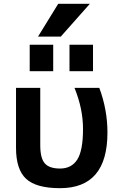

<svg xmlns="http://www.w3.org/2000/svg" viewBox="-20 -983 636 1013"><path d="M546.9 -283.2Q546.9 9.8 296.9 9.8Q170.9 9.8 117.7 -39.6Q64.5 -88.9 64.5 -203.1V-519.5H192.4V-216.8Q192.4 -148.4 216.3 -121.1Q240.2 -93.8 296.9 -93.8Q357.4 -93.8 387.7 -141.1Q418 -188.5 418 -302.7Q418 -409.2 373 -519.5H503.9Q546.9 -404.3 546.9 -283.2ZM346.7 -607.4V-747.1H470.7V-607.4ZM136.7 -607.4V-747.1H260.7V-607.4ZM287.1 -962.9H454.1L300.8 -790H180.7Z"/></svg>

Font: Mgen+ 1c bold
Style: Bold
Weight: 700
Designer: [Source Han Sans]
Ryoko NISHIZUKA  (kana & ideographs); Paul D. Hunt (Latin, Greek & Cyrillic); Wenlong ZHANG  (bopomofo
Version: Version 1.059.20150602